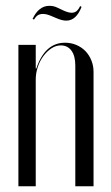

<svg xmlns="http://www.w3.org/2000/svg" viewBox="-20 -652 387 672"><path d="M107.1 -412.1H105.1V-442.1V-495H44.4V0H105.1V-373.8Q105.1 -396.5 112.4 -417.9Q119.6 -439.4 132.1 -456Q144.5 -472.6 160.2 -482.9Q175.9 -493.1 192.8 -493.1Q216.5 -493.1 230.1 -474.7Q243.6 -456.2 243.6 -422.6V0H307.4V-400.9Q307.4 -422.2 299.6 -441.1Q291.9 -460 278.6 -473.6Q265.2 -487.1 246.9 -494.8Q228.5 -502.5 207.6 -502.5Q172.4 -502.5 147.2 -479.9Q122 -457.2 107.1 -412.1ZM99 -583.6 94 -585.6Q104.4 -608.4 119.3 -620Q134.2 -631.6 152.2 -631.6Q159 -631.6 165.7 -630.4Q172.4 -629.2 180 -625.6L203.4 -614.6Q213 -610.4 219.5 -608.9Q226 -607.4 230.8 -607.4Q240.9 -607.4 247.9 -613.1Q255 -618.8 260.4 -630.8L265.4 -627.8Q256.2 -604 242.9 -591.9Q229.5 -579.8 212.1 -579.8Q204.8 -579.8 196.1 -581.9Q187.5 -584.1 177.6 -588.4L164.4 -594Q152.8 -599.1 144.9 -601.2Q137 -603.2 130.6 -603.2Q119.4 -603.2 112.1 -598.4Q104.8 -593.5 99 -583.6Z"/></svg>

Font: Moniqa Black
Style: Regular
Weight: 900
Designer: Rajesh Rajput
Foundry: Rajesh Rajput
Version: Version 1.000